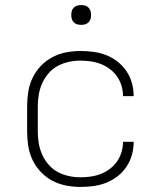

<svg xmlns="http://www.w3.org/2000/svg" viewBox="-20 -729 640 757"><path d="M297 8Q269 8 240.5 2.5Q212 -3 186.5 -16.5Q161 -30 141 -51Q121 -72 108.5 -98Q96 -124 91.5 -152.5Q87 -181 87 -210V-310Q87 -339 91.5 -367.5Q96 -396 108.5 -422Q121 -448 141 -469Q161 -490 186.5 -503.5Q212 -517 240.5 -522.5Q269 -528 297 -528Q323 -528 349 -524.5Q375 -521 399 -511.5Q423 -502 443.5 -486Q464 -470 478.5 -448.5Q493 -427 500 -402Q507 -377 507 -351V-350H465V-351Q465 -371 459 -391Q453 -411 441.5 -427.5Q430 -444 413.5 -456.5Q397 -469 378 -476.5Q359 -484 338.5 -487Q318 -490 297 -490Q274 -490 251 -485Q228 -480 207.5 -469Q187 -458 171.5 -440Q156 -422 146.5 -401Q137 -380 133 -356.5Q129 -333 129 -310V-210Q129 -187 133 -163.5Q137 -140 146.5 -119Q156 -98 171.5 -80Q187 -62 207.5 -51Q228 -40 251 -35Q274 -30 297 -30Q318 -30 338.5 -33Q359 -36 378 -43.5Q397 -51 413.5 -63.5Q430 -76 441.5 -92.5Q453 -109 459 -129Q465 -149 465 -169V-170H507V-169Q507 -143 500 -118Q493 -93 478.5 -71.5Q464 -50 443.5 -34Q423 -18 399 -8.5Q375 1 349 4.5Q323 8 297 8ZM300 -631Q292 -631 284.5 -633Q277 -635 271 -641Q265 -647 263 -654.5Q261 -662 261 -670Q261 -678 263 -685.5Q265 -693 271 -699Q277 -705 284.5 -707Q292 -709 300 -709Q308 -709 315.5 -707Q323 -705 329 -699Q335 -693 337 -685.5Q339 -678 339 -670Q339 -662 337 -654.5Q335 -647 329 -641Q323 -635 315.5 -633Q308 -631 300 -631Z"/></svg>

Font: Iosevka Extralight Extended
Style: Regular
Weight: 200
Width: 7
Monospace: yes
Designer: Belleve Invis
Foundry: Belleve Invis
Version: Version 32.5.0; ttfautohint (v1.8.4)